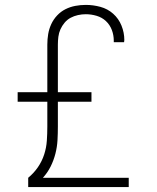

<svg xmlns="http://www.w3.org/2000/svg" viewBox="-20 -763 640 783"><path d="M95 0V-38Q118 -57 134.5 -81Q151 -105 160 -132.5Q169 -160 171 -189Q173 -218 173 -247V-348H52V-387H173V-581Q173 -603 176.5 -624Q180 -645 189 -664.5Q198 -684 213 -700Q228 -716 247 -725.5Q266 -735 287 -739Q308 -743 330 -743Q360 -743 389.5 -735Q419 -727 441.5 -707Q464 -687 475.5 -658.5Q487 -630 487 -600Q487 -598 486.5 -595.5Q486 -593 486 -591H444Q444 -593 444 -594.5Q444 -596 444 -597Q444 -620 436 -641Q428 -662 412 -677Q396 -692 374 -698.5Q352 -705 330 -705Q314 -705 298 -701.5Q282 -698 268 -690.5Q254 -683 243.5 -670.5Q233 -658 226.5 -643.5Q220 -629 218 -613Q216 -597 216 -581V-387H353V-348H216V-247Q216 -219 214.5 -191.5Q213 -164 206 -136.5Q199 -109 186.5 -84Q174 -59 155 -38H505V0Z"/></svg>

Font: Iosevka SS04 XLt Ex
Style: Regular
Weight: 200
Width: 7
Monospace: yes
Designer: Belleve Invis
Foundry: Belleve Invis
Version: Version 19.0.0; ttfautohint (v1.8.4)